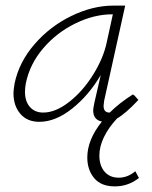

<svg xmlns="http://www.w3.org/2000/svg" viewBox="-20 -430 540 684"><path d="M475 204Q437 234 389 234Q340 234 315.5 204.5Q291 175 291 131Q291 68 343 3Q312 -3 312 -37Q312 -43 316 -63L339 -163Q297 -91 237.5 -43.5Q178 4 120 4Q77 4 52.5 -24.5Q28 -53 28 -98Q28 -109 32 -133Q48 -209 103 -272.5Q158 -336 234 -373Q310 -410 384 -410H426L351 -71Q349 -57 349 -53Q349 -29 370 -29H371Q405 -63 454 -94L457 -90L458 -91L473 -74Q427 -25 397 -8Q367 24 350.5 58Q334 92 334 124Q334 160 352.5 181.5Q371 203 403 203Q435 203 462 180ZM360 -278 382 -379H380Q315 -379 248.5 -346.5Q182 -314 134 -258Q86 -202 72 -133Q69 -117 69 -103Q69 -69 86.5 -49Q104 -29 134 -29Q178 -29 226.5 -67Q275 -105 311.5 -163.5Q348 -222 360 -278Z"/></svg>

Font: Ysabeau Light
Style: Italic
Weight: 300
Italic angle: -12°
Designer: Christian Thalmann (Catharsis Fonts)
Version: Version 0.003